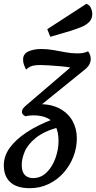

<svg xmlns="http://www.w3.org/2000/svg" viewBox="-65 -787 504 1007"><path d="M91 200Q24 200 -10.5 169Q-45 138 -45 80Q-45 32 -14.5 -11Q16 -54 74 -92.5Q132 -131 214 -162L247 -121Q166 -99 123 -64Q80 -29 64.5 8.5Q49 46 49 78Q49 113 64.5 130Q80 147 108 147Q150 147 180 117Q210 87 226 42Q242 -3 242 -47Q242 -92 228 -122Q214 -152 184.5 -167Q155 -182 109 -182Q98 -182 86 -180.5Q74 -179 69 -177L139 -241Q205 -241 249 -217Q293 -193 315.5 -152.5Q338 -112 338 -61Q338 -12 320 34.5Q302 81 269 118.5Q236 156 190.5 178Q145 200 91 200ZM69 -177Q58 -182 54 -188Q50 -194 50 -199Q50 -209 53.5 -214.5Q57 -220 67 -230L304 -433Q283 -437 252.5 -439.5Q222 -442 193.5 -444Q165 -446 147 -446Q120 -446 103 -441Q86 -436 72 -422Q65 -435 60.5 -448Q56 -461 56 -474Q56 -505 84.5 -517.5Q113 -530 151 -530Q183 -530 214.5 -524.5Q246 -519 277.5 -513Q309 -507 341 -507Q376 -507 397 -518Q404 -509 407.5 -498.5Q411 -488 411 -475Q411 -465 404.5 -451Q398 -437 381 -423L140 -228ZM199 -594 183 -634 388 -767Q405 -761 412 -745Q419 -729 419 -714Q419 -688 402.5 -671.5Q386 -655 361 -645Q336 -635 308 -626Z"/></svg>

Font: Sansita Swashed Light Light
Style: Regular
Weight: 300
Version: Version 1.003